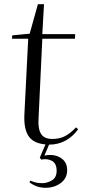

<svg xmlns="http://www.w3.org/2000/svg" viewBox="-20 -673 403 912"><path d="M196 219Q154 219 120 193L124 185Q143 193 155 195Q167 197 182 197Q203 197 226 184Q249 171 249 138Q249 104 227.5 91.5Q206 79 176 85L169 76L196 13Q138 8 115 -27.5Q92 -63 96 -133L114 -489H37L38 -505L121 -513L160 -653H189L181 -511H337L336 -489H181L163 -108Q160 -61 175 -37Q190 -13 229 -13Q264 -13 290 -27Q316 -41 341 -68L351 -59Q327 -25 292 -5.5Q257 14 213 14L191 66Q235 57 267 76Q299 95 299 135Q299 174 268.5 196.5Q238 219 196 219Z"/></svg>

Font: Literata 72pt Light
Style: Italic
Weight: 300
Italic angle: -2°
Designer: Latin by Veronika Burian and Jose Scaglione. Greek by Irene Vlachou. Cyrillic by Vera Evstafieva
Foundry: TypeTogether
Version: Version 3.002